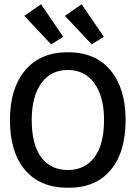

<svg xmlns="http://www.w3.org/2000/svg" viewBox="-20 -877 640 908"><path d="M301 11Q170 11 98.5 -73Q27 -157 27 -310Q27 -458 98.5 -544Q170 -630 301 -630Q432 -630 503 -544Q574 -458 574 -310Q574 -157 503 -72.5Q432 12 301 11ZM301 -73Q381 -73 426.5 -133Q472 -193 472 -310Q472 -420 426.5 -483Q381 -546 301 -546Q220 -546 175 -483Q130 -420 130 -310Q130 -193 175 -133Q220 -73 301 -73ZM222 -667 95 -802 174 -857 279 -703ZM414 -667 287 -802 366 -857 471 -703Z"/></svg>

Font: Inconsolata Expanded SemiBold
Style: Regular
Weight: 600
Width: 7
Monospace: yes
Designer: Raph Levien, Cyreal, Brenton Simpson
Foundry: Raph Levien, Cyreal, Google
Version: Version 3.001; ttfautohint (v1.8.2.53-6de2)